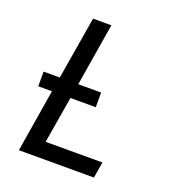

<svg xmlns="http://www.w3.org/2000/svg" viewBox="-133 -841 866 947"><g transform="rotate(20 300.0 -367.5)"><path d="M72 0 126 -329H54V-406H139L194 -735H290L236 -406H356V-329H223L182 -84H480L466 0Z"/></g></svg>

Font: Iosevka SS04 Md Ex Obl
Style: Regular
Weight: 500
Width: 7
Italic angle: -9°
Monospace: yes
Designer: Belleve Invis
Foundry: Belleve Invis
Version: Version 19.0.0; ttfautohint (v1.8.4)